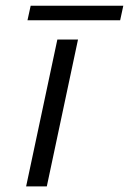

<svg xmlns="http://www.w3.org/2000/svg" viewBox="-20 -665 460 685"><path d="M89.4 -644.5H419.9L408.7 -592.8H78.1ZM184.6 -523.9H258.3L147 0H73.2Z"/></svg>

Font: Tuffy
Style: Italic
Weight: 400
Italic angle: -12°
Designer: Thatcher Ulrich, Karoly Barta and Michael Everson
Version: Version 001.271